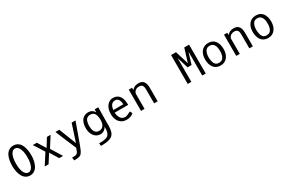

<svg xmlns="http://www.w3.org/2000/svg" viewBox="174 -2353 6254 4191"><g transform="rotate(-30 3300.5 -257.5)"><path d="M379.4 -624.8Q346.2 -665.5 299.8 -665.5Q253.4 -665.5 220.2 -624.8Q187 -584 171.4 -517.1Q155.8 -450.2 155.8 -364.3Q155.8 -278.3 171.4 -211.4Q187 -144.5 220.2 -104Q253.4 -63.5 299.8 -63.5Q346.2 -63.5 379.4 -104Q412.6 -144.5 428.2 -211.4Q443.8 -278.3 443.8 -364.3Q443.8 -450.2 428.2 -517.1Q412.6 -584 379.4 -624.8ZM117.2 -101.6Q60.1 -207.5 60.1 -364.7Q60.1 -559.1 136.7 -661.1Q163.6 -697.3 205.3 -718.8Q247.1 -740.2 299.8 -740.2Q352.5 -740.2 394.5 -718.8Q470.7 -679.7 505.1 -582.8Q539.6 -485.8 539.6 -364.7Q539.6 -207.5 482.4 -101.6Q453.6 -48.8 406.7 -18.3Q359.9 12.2 299.8 12.2Q239.7 12.2 192.9 -18.3Q146 -48.8 117.2 -101.6Z M677.2 -535.6H778.8L906.2 -329.6L1033.7 -535.6H1126L961.4 -275.9L1131.8 0H1033.2L902.3 -213.4L766.1 0H668.5L844.2 -273.4Z M1514.6 -101.6 1656.2 -535.6H1753.4Q1605 -116.7 1578.1 -47.6Q1551.3 21.5 1541.5 46.4Q1531.7 71.3 1519.5 97.7Q1507.3 124 1490.7 145.8Q1474.1 167.5 1459.2 178Q1444.3 188.5 1412.4 197.5Q1380.4 206.5 1293.5 206.5L1283.2 131.8Q1348.1 131.8 1361.1 128.9Q1374 126 1385.7 122.3Q1397.5 118.7 1403.3 113.5Q1409.2 108.4 1418 100.1Q1440.4 78.1 1468.3 -11.7Q1330.6 -328.1 1269.5 -482.4L1248.5 -535.6H1344.7Z M2233.9 -102.5Q2217.3 -60.5 2175.3 -30.3Q2133.3 0 2081.5 0Q1980 0 1920.9 -78.9Q1861.8 -157.7 1861.8 -271.5Q1861.8 -423.8 1938 -499Q1992.2 -551.8 2085.9 -551.8Q2179.7 -551.8 2233.9 -462.9L2236.8 -535.6H2327.1Q2322.8 -416 2322.8 -217.8V-74.2Q2322.8 98.6 2247.6 161.1Q2193.8 206.5 2084.5 218.8Q2030.8 225.1 1957.5 225.1L1950.2 156.7Q2056.6 156.7 2102.8 144Q2148.9 131.3 2169.9 115.7Q2190.9 100.1 2206.1 75.2Q2233.9 28.8 2233.9 -66.9ZM2033.2 -471.7Q1986.8 -450.7 1969 -397.9Q1951.2 -345.2 1951.2 -292.2Q1951.2 -239.3 1955.6 -212.9Q1964.4 -155.8 1996.6 -117.4Q2028.8 -79.1 2087.9 -79.1Q2181.6 -79.1 2215.3 -163.1Q2233.9 -209 2233.9 -258.1Q2233.9 -307.1 2230.2 -336.4Q2226.6 -365.7 2216.8 -393.8Q2207 -421.9 2191.7 -441.2Q2176.3 -460.4 2150.9 -471.9Q2125.5 -483.4 2092 -483.4Q2058.6 -483.4 2033.2 -471.7Z M2700.2 -552.2Q2813.5 -552.2 2866.2 -474.6Q2918.9 -397 2918.9 -283.7V-253.9H2579.6Q2582.5 -171.4 2620.8 -113.8Q2659.2 -56.2 2735.8 -56.2Q2787.1 -61 2878.9 -111.8L2908.2 -51.3Q2844.7 12.2 2734.9 12.2Q2656.2 12.2 2600.1 -25.1Q2543.9 -62.5 2516.8 -125.7Q2489.7 -189 2489.7 -268.6Q2489.7 -348.1 2514.9 -411.4Q2540 -474.6 2590.1 -513.4Q2640.1 -552.2 2700.2 -552.2ZM2834 -318.8Q2824.2 -483.4 2718.8 -483.4Q2599.6 -483.4 2582.5 -318.8Z M3348.6 -551.8Q3515.1 -551.8 3515.1 -340.8V0H3426.3V-330.1Q3426.3 -386.7 3420.4 -411.1Q3414.6 -435.5 3402.8 -451.2Q3377.9 -483.4 3321.3 -483.4Q3264.2 -483.4 3224.6 -450.2Q3185.1 -417 3185.1 -362.3V0H3096.2V-535.6H3177.7L3182.6 -477.5Q3235.8 -551.8 3348.6 -551.8Z M4364.3 -600.6V0H4273.4V-728H4397.9L4502 -391.6L4606 -728H4727.5V0H4639.2V-600.6L4552.7 -315.4H4450.7Z M5099.6 -56.2Q5192.9 -56.2 5226.6 -148.9Q5244.6 -198.7 5244.6 -251.2Q5244.6 -303.7 5240.7 -333Q5231.9 -399.4 5198.5 -441.4Q5165 -483.4 5099.6 -483.4Q5008.8 -483.4 4975.6 -388.7Q4958 -337.9 4958 -282.2Q4958 -183.6 4988.8 -119.9Q5019.5 -56.2 5099.6 -56.2ZM5099.6 12.2Q5042 12.2 4997.1 -9.8Q4952.1 -31.7 4924.3 -70.3Q4868.2 -147.9 4868.2 -272.5Q4868.2 -397 4930.2 -474.4Q4992.2 -551.8 5104.7 -551.8Q5217.3 -551.8 5275.4 -473.6Q5333.5 -395.5 5333.5 -269.5Q5333.5 -143.6 5270.5 -65.7Q5207.5 12.2 5099.6 12.2Z M5749 -551.8Q5915.5 -551.8 5915.5 -340.8V0H5826.7V-330.1Q5826.7 -386.7 5820.8 -411.1Q5814.9 -435.5 5803.2 -451.2Q5778.3 -483.4 5721.7 -483.4Q5664.6 -483.4 5625 -450.2Q5585.4 -417 5585.4 -362.3V0H5496.6V-535.6H5578.1L5583 -477.5Q5636.2 -551.8 5749 -551.8Z M6299.8 -56.2Q6393.1 -56.2 6426.8 -148.9Q6444.8 -198.7 6444.8 -251.2Q6444.8 -303.7 6440.9 -333Q6432.1 -399.4 6398.7 -441.4Q6365.2 -483.4 6299.8 -483.4Q6209 -483.4 6175.8 -388.7Q6158.2 -337.9 6158.2 -282.2Q6158.2 -183.6 6189 -119.9Q6219.7 -56.2 6299.8 -56.2ZM6299.8 12.2Q6242.2 12.2 6197.3 -9.8Q6152.3 -31.7 6124.5 -70.3Q6068.4 -147.9 6068.4 -272.5Q6068.4 -397 6130.4 -474.4Q6192.4 -551.8 6304.9 -551.8Q6417.5 -551.8 6475.6 -473.6Q6533.7 -395.5 6533.7 -269.5Q6533.7 -143.6 6470.7 -65.7Q6407.7 12.2 6299.8 12.2Z"/></g></svg>

Font: Oxygen Mono
Style: Regular
Weight: 400
Designer: Vernon Adams
Foundry: Vernon Adams
Version: Version 0.201; ttfautohint (v0.8) -r 50 -G 200 -x